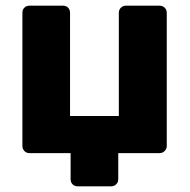

<svg xmlns="http://www.w3.org/2000/svg" viewBox="-20 -540 670 677"><path d="M254 117Q243 117 236 110Q229 103 229 92V0H84Q73 0 66 -7.5Q59 -15 59 -25V-495Q59 -506 66 -513Q73 -520 84 -520H202Q213 -520 220 -513Q227 -506 227 -495V-131H399V-495Q399 -506 406.5 -513Q414 -520 424 -520H542Q553 -520 560.5 -513Q568 -506 568 -495V-25Q568 -15 560.5 -7.5Q553 0 542 0H397V92Q397 103 389.5 110Q382 117 372 117Z"/></svg>

Font: Rubik Light
Style: Bold
Weight: 700
Version: Version 2.104